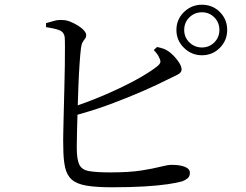

<svg xmlns="http://www.w3.org/2000/svg" viewBox="-20 -794 1040 813"><path d="M835 -560Q791 -560 759 -591.5Q727 -623 727 -667Q727 -712 759 -743Q791 -774 835 -774Q880 -774 911 -743Q942 -712 942 -667Q942 -623 911 -591.5Q880 -560 835 -560ZM454 -1Q387 -1 346 -8Q305 -15 284 -33.5Q263 -52 255.5 -86Q248 -120 248 -172Q247 -195 248 -234.5Q249 -274 250 -322Q251 -370 252.5 -420.5Q254 -471 254.5 -516Q255 -561 255 -593.5Q255 -626 254 -637Q251 -658 233 -665.5Q215 -673 175 -679V-696Q192 -701 210.5 -706Q229 -711 246 -709Q261 -709 278 -702Q295 -695 310.5 -685.5Q326 -676 335.5 -665Q345 -654 345 -646Q345 -636 340 -630Q335 -624 330 -615.5Q325 -607 323 -591Q320 -568 317 -525Q314 -482 312 -429.5Q310 -377 308.5 -325Q307 -273 306 -231.5Q305 -190 305 -169Q305 -120 315.5 -97.5Q326 -75 357 -69.5Q388 -64 447 -64Q527 -64 578 -72Q629 -80 659.5 -88Q690 -96 707 -96Q742 -96 763 -87.5Q784 -79 784 -62Q784 -47 774.5 -39Q765 -31 751 -26Q730 -20 690 -14Q650 -8 591 -4.5Q532 -1 454 -1ZM274 -336Q348 -360 419.5 -390.5Q491 -421 549.5 -452.5Q608 -484 643 -511Q656 -521 658.5 -528.5Q661 -536 655 -548Q651 -558 644.5 -566.5Q638 -575 631 -582L645 -595Q660 -592 671.5 -588Q683 -584 693 -577Q713 -563 731 -539.5Q749 -516 749 -500Q749 -486 731 -477.5Q713 -469 685 -455Q648 -436 586.5 -409Q525 -382 447.5 -353Q370 -324 281 -301ZM835 -593Q866 -593 887.5 -614.5Q909 -636 909 -667Q909 -699 887.5 -720.5Q866 -742 835 -742Q804 -742 782 -720.5Q760 -699 760 -667Q760 -636 782 -614.5Q804 -593 835 -593Z"/></svg>

Font: Noto Serif JP
Style: Regular
Weight: 400
Designer: Ryoko NISHIZUKA  (kana & ideographs); Frank Grießhammer (Latin, Greek & Cyrillic); Wenlong ZHANG  (bopomofo); Sandoll Co
Foundry: Adobe
Version: Version 2.003-H1;hotconv 1.1.1;makeotfexe 2.6.0